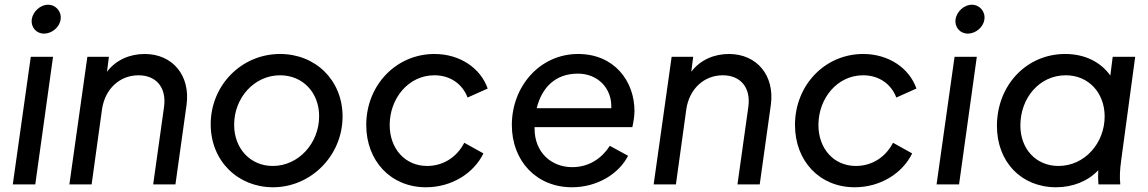

<svg xmlns="http://www.w3.org/2000/svg" viewBox="-20 -779 4850 811"><path d="M34 0H129L204 -539H110ZM114 -697C110 -664 133 -637 166 -637C199 -637 232 -664 236 -697C241 -730 216 -759 183 -759C150 -759 119 -730 114 -697Z M273 0H367L411 -318C424 -405 487 -461 565 -461C640 -461 684 -409 673 -328L627 0H721L768 -336C785 -460 709 -551 591 -551C527 -551 469 -525 432 -476L440 -539H349Z M1133 12C1294 12 1427 -122 1427 -287C1427 -441 1312 -551 1163 -551C1000 -551 870 -419 870 -254C870 -98 986 12 1133 12ZM969 -252C969 -366 1054 -461 1163 -461C1259 -461 1328 -388 1328 -288C1328 -175 1242 -78 1132 -78C1037 -78 969 -152 969 -252Z M1779 12C1888 12 1981 -47 2022 -131L1941 -176C1911 -117 1854 -78 1784 -78C1692 -78 1626 -150 1626 -251C1626 -362 1704 -461 1815 -461C1883 -461 1934 -423 1955 -367L2040 -405C2010 -491 1923 -551 1815 -551C1654 -551 1527 -420 1527 -251C1527 -99 1631 12 1779 12Z M2396 12C2504 12 2595 -46 2633 -121L2556 -163C2523 -112 2470 -73 2397 -73C2309 -73 2238 -135 2238 -236V-242H2651C2655 -259 2660 -288 2660 -310C2660 -437 2574 -551 2422 -551C2261 -551 2142 -415 2142 -251C2142 -99 2246 12 2396 12ZM2247 -322C2269 -410 2326 -468 2421 -468C2506 -468 2566 -405 2562 -322Z M2741 0H2835L2879 -318C2892 -405 2955 -461 3033 -461C3108 -461 3152 -409 3141 -328L3095 0H3189L3236 -336C3253 -460 3177 -551 3059 -551C2995 -551 2937 -525 2900 -476L2908 -539H2817Z M3590 12C3699 12 3792 -47 3833 -131L3752 -176C3722 -117 3665 -78 3595 -78C3503 -78 3437 -150 3437 -251C3437 -362 3515 -461 3626 -461C3694 -461 3745 -423 3766 -367L3851 -405C3821 -491 3734 -551 3626 -551C3465 -551 3338 -420 3338 -251C3338 -99 3442 12 3590 12Z M3936 0H4031L4106 -539H4012ZM4016 -697C4012 -664 4035 -637 4068 -637C4101 -637 4134 -664 4138 -697C4143 -730 4118 -759 4085 -759C4052 -759 4021 -730 4016 -697Z M4441 12C4510 12 4575 -13 4619 -60C4618 -39 4618 -21 4620 0H4712C4709 -33 4710 -60 4716 -103L4775 -539H4680L4670 -460C4630 -516 4564 -551 4479 -551C4316 -551 4191 -419 4191 -247C4191 -96 4293 12 4441 12ZM4290 -249C4290 -365 4370 -461 4482 -461C4578 -461 4646 -387 4646 -287C4646 -175 4562 -78 4451 -78C4356 -78 4290 -150 4290 -249Z"/></svg>

Font: Mluvka Medium
Style: Italic
Weight: 500
Italic angle: -8°
Designer: Modified by Jiří Krblich, Original typeface by Gumpita Rahayu
Foundry: Gumpita Rahayu & Jiří Krblich
Version: Version 2.000;Glyphs 3.1.1 (3134)